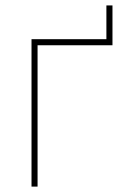

<svg xmlns="http://www.w3.org/2000/svg" viewBox="-20 -691 456 711"><path d="M374 -545.9V-670.9H396.5V-545.9ZM396.5 -545.9V-523.4H119.1V0H96.7V-545.9Z"/></svg>

Font: Inter Thin
Style: Regular
Weight: 250
Designer: Rasmus Andersson
Foundry: rsms
Version: Version 4.001;git-66647c0bb